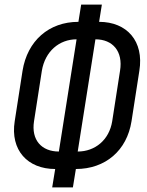

<svg xmlns="http://www.w3.org/2000/svg" viewBox="-20 -790 640 835"><path d="M207 25H297L310 -55C438 -55 532 -135 552 -263L586 -482C607 -611 532 -695 411 -695L423 -770H333L321 -695C193 -695 99 -613 78 -482L44 -263C24 -137 100 -55 220 -55ZM236 -131C161 -131 115 -181 128 -263L162 -482C176 -567 238 -619 313 -619ZM318 -131 395 -619C470 -619 516 -567 502 -482L468 -263C455 -181 393 -131 318 -131Z"/></svg>

Font: JetBrains Mono
Style: Italic
Weight: 400
Italic angle: -9°
Monospace: yes
Designer: Philipp Nurullin, Konstantin Bulenkov
Foundry: JetBrains
Version: Version 2.305